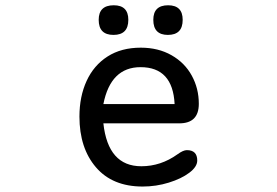

<svg xmlns="http://www.w3.org/2000/svg" viewBox="-20 -679 1040 721"><path d="M461.9 -604.5Q461.9 -547.9 406.2 -547.9Q350.6 -547.9 350.6 -604.5Q350.6 -659.2 407.2 -659.2Q461.9 -659.2 461.9 -604.5ZM666 -604.5Q666 -547.9 610.4 -547.9Q555.7 -547.9 555.7 -604.5Q555.7 -659.2 611.3 -659.2Q666 -659.2 666 -604.5ZM510.7 -54.7Q584 -54.7 646.5 -99.6Q668 -115.2 681.6 -115.2Q720.7 -115.2 720.7 -76.2Q720.7 -52.7 690.9 -30.3Q661.1 -7.8 613.8 6.8Q566.4 21.5 515.6 21.5Q402.3 21.5 340.3 -50.8Q278.3 -123 278.3 -241.2Q278.3 -316.4 305.2 -375Q332 -433.6 383.8 -466.8Q435.5 -500 508.8 -500Q574.2 -500 624 -471.7Q673.8 -443.4 700.2 -395Q726.6 -346.7 726.6 -289.1Q726.6 -215.8 653.3 -215.8H368.2Q385.7 -54.7 510.7 -54.7ZM507.8 -426.8Q395.5 -426.8 368.2 -288.1H635.7Q628.9 -426.8 507.8 -426.8Z"/></svg>

Font: jf-openhuninn-1.1
Style: Regular
Weight: 400
Designer: [Kosugi Maru]
      Designed by Motoya company      

      [Varela Round]
      Joe Prince(Latin component); Avraham Co
Foundry: justfont CO.,LTD.
Version: 1.1